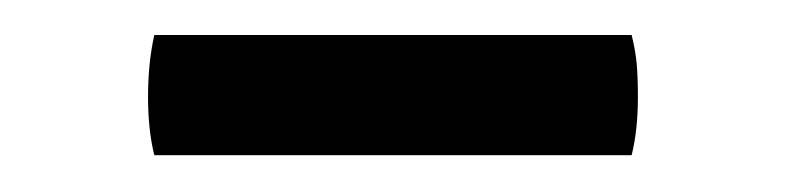

<svg xmlns="http://www.w3.org/2000/svg" viewBox="-20 -664 438 107"><path d="M66 -577.5Q62.5 -591.5 62.5 -610Q62.5 -629 66 -644.5H332Q334 -636.5 334.8 -628.8Q335.5 -621 335.5 -610Q335.5 -591.5 332 -577.5Z"/></svg>

Font: Signika Light Light
Style: Regular
Weight: 300
Version: Version 2.001